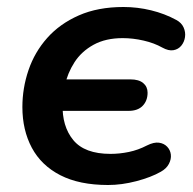

<svg xmlns="http://www.w3.org/2000/svg" viewBox="-20 -519 553 549"><path d="M289 10Q207 10 152.5 -18Q98 -46 71 -96.5Q44 -147 44 -213Q44 -267 61.5 -318.5Q79 -370 115 -410.5Q151 -451 205.5 -475Q260 -499 333 -499Q373 -499 412 -489.5Q451 -480 484 -462Q499 -454 505 -440.5Q511 -427 509 -413Q507 -399 498.5 -388.5Q490 -378 476 -375.5Q462 -373 444 -383Q421 -396 390.5 -403Q360 -410 331 -410Q282 -410 247.5 -391Q213 -372 193 -341Q173 -310 165 -273L158 -292H353Q377 -292 389.5 -281.5Q402 -271 402 -254Q402 -231 388 -216.5Q374 -202 348 -202H146L159 -222Q157 -158 189.5 -118.5Q222 -79 296 -79Q322 -79 348.5 -84.5Q375 -90 400 -103Q420 -113 434.5 -111Q449 -109 458 -99.5Q467 -90 468.5 -77Q470 -64 463 -50.5Q456 -37 440 -28Q412 -12 370 -1Q328 10 289 10Z"/></svg>

Font: Nunito ExtraLight
Style: Italic
Weight: 200
Italic angle: -9°
Designer: Vernon Adams
Foundry: Vernon Adams
Version: Version 3.602